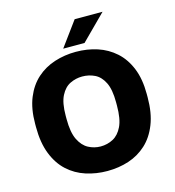

<svg xmlns="http://www.w3.org/2000/svg" viewBox="-130 -1009 1029 1130"><g transform="rotate(-15 385.0 -443.5)"><path d="M385 13Q317 13 255 -7Q193 -27 146 -70Q99 -113 72 -181.5Q45 -250 45 -345V-365Q45 -457 72 -523Q99 -589 146 -631Q193 -673 255 -693Q317 -713 385 -713Q455 -713 516 -693Q577 -673 624 -631Q671 -589 698 -523Q725 -457 725 -365V-345Q725 -250 698 -181.5Q671 -113 624 -70Q577 -27 516 -7Q455 13 385 13ZM384 -137Q425 -137 460 -155.5Q495 -174 516.5 -218.5Q538 -263 538 -345V-365Q538 -443 516.5 -486Q495 -529 460 -546Q425 -563 384 -563Q345 -563 310 -546Q275 -529 253 -486Q231 -443 231 -365V-345Q231 -263 253 -218.5Q275 -174 310 -155.5Q345 -137 384 -137ZM319 -750 429 -900H599L449 -750Z"/></g></svg>

Font: Golos Text
Style: Bold
Weight: 700
Designer: A.Korolkova, Vitaly Kuzmin
Foundry: ParaType Ltd
Version: Version 2.004